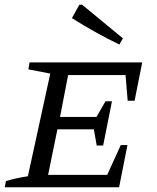

<svg xmlns="http://www.w3.org/2000/svg" viewBox="-20 -786 658 806"><path d="M0 0 5 -26Q29 -33 52 -38Q75 -43 97 -46L191 -477L99 -495L104 -524H577L545 -363H516L507 -471H266L232 -295H385L423 -361H450L413 -175H386L374 -243H221L182 -52H430L487 -177H515L480 0ZM481 -599Q378 -649 282 -710L313 -766H325L496 -625Z"/></svg>

Font: Piazzolla SC
Style: Italic
Weight: 400
Italic angle: -11.3°
Designer: Juan Pablo del Peral
Foundry: Huerta Tipografica
Version: Version 1.330